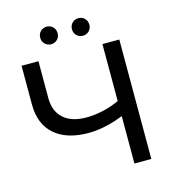

<svg xmlns="http://www.w3.org/2000/svg" viewBox="-125 -982 987 1087"><g transform="rotate(-15 368.0 -438.5)"><path d="M528 0V-278Q479 -258 430 -247Q375 -234 323 -234Q195 -234 124.5 -296Q54 -358 54 -473V-700H153V-484Q153 -406 200.5 -364Q248 -322 334 -322Q385 -322 439 -335Q484 -346 528 -366V-700H627V0ZM434 -774Q413 -774 398 -788.5Q383 -803 383 -825Q383 -848 398 -862.5Q413 -877 434 -877Q455 -877 470 -862.5Q485 -848 485 -825Q485 -803 470 -788.5Q455 -774 434 -774ZM248 -774Q227 -774 212 -788.5Q197 -803 197 -825Q197 -848 212 -862.5Q227 -877 248 -877Q269 -877 284 -862.5Q299 -848 299 -825Q299 -803 284 -788.5Q269 -774 248 -774Z"/></g></svg>

Font: Montserrat Z Med
Style: Regular
Weight: 500
Designer: Julieta Ulanovsky
Foundry: Julieta Ulanovsky
Version: Version 8.000